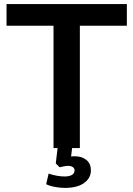

<svg xmlns="http://www.w3.org/2000/svg" viewBox="-20 -725 653 940"><path d="M333 0 328 41Q334 40 345 40Q381 40 403 58Q425 76 425 109Q425 147 391.5 171Q358 195 298 195Q276 195 250.5 190.5Q225 186 206 177L218 125Q261 139 296 139Q319 139 332 131.5Q345 124 345 109Q345 99 336.5 93Q328 87 312 87Q298 87 272 94L253 75L262 0H242V-599H12V-705H601V-599H371V0Z"/></svg>

Font: wassup Sans
Style: Bold
Weight: 700
Version: Version 2.001